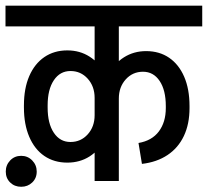

<svg xmlns="http://www.w3.org/2000/svg" viewBox="-45 -658 755 698"><path d="M401 -562V-637.5H690.2V-562ZM-25 -562V-637.5H319V-562ZM42 -265.8V-275.8H128.2V-265.8ZM299 -238.2V-303.5H357V-238.2ZM128.2 -274.8H42Q42 -336.8 61.4 -381.5Q80.8 -426.2 116.2 -450.5Q151.8 -474.8 199.8 -474.8L211.2 -399.8Q173.2 -399.8 150.8 -366.4Q128.2 -333 128.2 -274.8ZM357 -302.2H299Q299 -344 273.9 -371.9Q248.8 -399.8 211.2 -399.8L199.8 -474.8Q245.2 -474.8 280.5 -452.2Q315.8 -429.8 336.4 -390.6Q357 -351.5 357 -302.2ZM128.2 -266.8Q128.2 -208.8 150.8 -175.2Q173.2 -141.8 211.2 -141.8L199.8 -66.8Q151.8 -66.8 116.2 -91Q80.8 -115.2 61.4 -160.5Q42 -205.8 42 -266.8ZM357 -239.2Q357 -190.2 336.4 -151Q315.8 -111.8 280.5 -89.2Q245.2 -66.8 199.8 -66.8L211.2 -141.8Q248.8 -141.8 273.9 -169.6Q299 -197.5 299 -239.2ZM557.8 -272.2Q557.8 -330.5 535.2 -363.9Q512.8 -397.2 474.8 -397.2L486.2 -472.2Q534.5 -472.2 569.9 -448Q605.2 -423.8 624.6 -379Q644 -334.2 644 -272.2ZM329 -299.8Q329 -349 349.6 -388.1Q370.2 -427.2 405.9 -449.8Q441.5 -472.2 486.2 -472.2L474.8 -397.2Q437.2 -397.2 412.1 -369.4Q387 -341.5 387 -299.8ZM557.8 -265.2V-272.5H644V-265.2ZM471 -62.2 458.5 -138.2Q507.2 -146.5 532.5 -180.2Q557.8 -214 557.8 -265.2H644Q644 -207 623.4 -163.6Q602.8 -120.2 564 -94.4Q525.2 -68.5 471 -62.2ZM299 0V-626.2H387V0ZM203 -562V-637.5H483.2V-562ZM32 21Q8 21 -8 5.4Q-24 -10.2 -24 -34.2Q-24 -58 -8 -74.8Q8 -91.5 32 -91.5Q55.8 -91.5 72.1 -74.8Q88.5 -58 88.5 -34.2Q88.5 -10.2 72.1 5.4Q55.8 21 32 21Z"/></svg>

Font: Akshar Light
Style: Regular
Weight: 300
Designer: Tall Chai
Foundry: Tall Chai
Version: Version 1.100